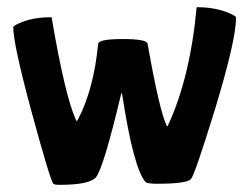

<svg xmlns="http://www.w3.org/2000/svg" viewBox="-20 -497 696 536"><path d="M392 -375Q425 -188 445 -147Q447 -142 449 -147Q511 -281 529 -477Q574 -477 611 -464Q639 -453 639 -448Q639 -385 579 -188Q523 -7 513 3Q500 16 419 16Q395 16 387 12Q353 -25 321 -234Q320 -240 318 -234Q268 -24 247 -1Q227 19 147 19Q132 19 129 16Q121 9 70 -178Q17 -373 17 -421Q17 -426 43 -436Q77 -449 124 -449Q161 -231 192 -162Q194 -157 197 -162Q242 -248 254 -375Q256 -388 323 -388Q390 -388 392 -375Z"/></svg>

Font: Bubblegum Sans
Style: Regular
Weight: 400
Designer: Angel Koziupa and Alejandro Paul
Foundry: Angel Koziupa and Alejandro Paul
Version: Version 1.001